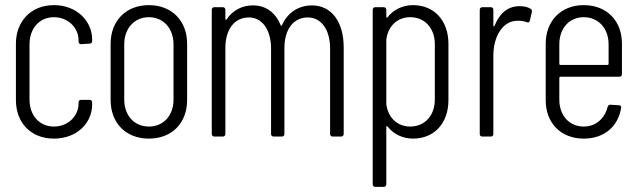

<svg xmlns="http://www.w3.org/2000/svg" viewBox="-20 -532 2481 748"><path d="M190 8C280 8 339 -53 339 -125V-133C339 -139 335 -143 329 -143H296C290 -143 286 -139 286 -133V-128C286 -82 247 -39 190 -39C134 -39 95 -82 95 -144V-359C95 -422 134 -465 190 -465C247 -465 286 -422 286 -376V-370C286 -364 290 -360 296 -360L329 -362C335 -362 339 -366 339 -372V-378C339 -449 280 -512 190 -512C101 -512 42 -449 42 -362V-142C42 -53 101 8 190 8Z M560 8C650 8 709 -53 709 -142V-362C709 -450 650 -512 560 -512C470 -512 411 -450 411 -362V-142C411 -53 470 8 560 8ZM560 -39C503 -39 464 -82 464 -144V-359C464 -421 503 -465 560 -465C617 -465 656 -421 656 -359V-144C656 -82 617 -39 560 -39Z M1195 -511C1149 -511 1103 -488 1079 -435C1077 -431 1075 -430 1074 -433C1054 -482 1017 -511 965 -511C926 -511 888 -494 863 -457C861 -453 858 -454 858 -458V-494C858 -500 854 -504 848 -504H815C809 -504 805 -500 805 -494V-10C805 -4 809 0 815 0H848C854 0 858 -4 858 -10V-344C858 -419 894 -464 950 -464C1000 -464 1036 -418 1036 -342V-10C1036 -4 1040 0 1046 0H1078C1084 0 1088 -4 1088 -10V-344C1088 -419 1124 -464 1179 -464C1231 -464 1266 -418 1266 -342V-10C1266 -4 1270 0 1276 0H1309C1315 0 1319 -4 1319 -10V-347C1319 -448 1271 -511 1195 -511Z M1589 -512C1551 -512 1514 -496 1490 -465C1488 -462 1485 -463 1485 -466V-494C1485 -500 1481 -504 1475 -504H1442C1436 -504 1432 -500 1432 -494V186C1432 192 1436 196 1442 196H1475C1481 196 1485 192 1485 186V-38C1485 -41 1487 -42 1490 -39C1514 -8 1551 8 1589 8C1672 8 1727 -52 1727 -142V-362C1727 -450 1673 -512 1589 -512ZM1674 -360V-144C1674 -82 1635 -39 1578 -39C1528 -39 1491 -74 1485 -127V-377C1491 -430 1528 -465 1578 -465C1635 -465 1674 -422 1674 -360Z M2004 -508C1957 -508 1925 -478 1907 -432C1905 -428 1902 -428 1902 -432V-494C1902 -500 1898 -504 1892 -504H1859C1853 -504 1849 -500 1849 -494V-10C1849 -4 1853 0 1859 0H1892C1898 0 1902 -4 1902 -10V-315C1902 -391 1939 -449 1992 -451C2007 -452 2021 -450 2031 -446C2038 -443 2042 -444 2044 -451L2052 -485C2053 -490 2052 -495 2047 -498C2036 -504 2024 -508 2004 -508Z M2403 -243V-362C2403 -450 2345 -512 2254 -512C2165 -512 2106 -450 2106 -362V-141C2106 -53 2165 8 2254 8C2334 8 2388 -39 2400 -112C2401 -118 2397 -122 2391 -122L2358 -124C2352 -124 2349 -121 2347 -115C2336 -71 2302 -39 2254 -39C2198 -39 2159 -82 2159 -144V-229C2159 -231 2161 -233 2163 -233H2393C2399 -233 2403 -237 2403 -243ZM2254 -465C2311 -465 2351 -422 2351 -359V-283C2351 -281 2349 -279 2347 -279H2163C2161 -279 2159 -281 2159 -283V-359C2159 -422 2198 -465 2254 -465Z"/></svg>

Font: Barlow Condensed Light
Style: Regular
Weight: 300
Width: 3
Designer: Jeremy Tribby
Foundry: Tribby Type
Version: Version 1.422;hotconv 1.0.109;makeotfexe 2.5.65596